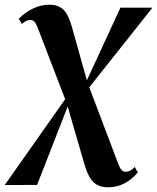

<svg xmlns="http://www.w3.org/2000/svg" viewBox="-76 -545 666 813"><path d="M382 248Q345 248 322 228.5Q299 209 281.5 150.5L208 -102.5L202 -119.5L85 -424Q77 -445.5 69.8 -453Q62.5 -460.5 52.5 -460.5Q42.5 -460.5 33.2 -455.2Q24 -450 16.5 -443.5L3.5 -465.5Q28 -491 61.8 -508Q95.5 -525 134.5 -525Q169.5 -525 191 -505.5Q212.5 -486 227 -436L294.5 -195.5L299.5 -182L425 149.5Q433 170 440.2 176.2Q447.5 182.5 457 182.5Q465.5 182.5 474.2 178Q483 173.5 494.5 162L507.5 185Q482 215.5 450.5 231.8Q419 248 382 248ZM-56 238.5 208 -136.5 282.5 -184.5 434 -512.5H569.5L291.5 -162L217 -110.5L81 238Z"/></svg>

Font: Merriweather 120pt
Style: Bold Italic
Weight: 700
Italic angle: -7.8°
Version: Version 2.101